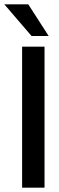

<svg xmlns="http://www.w3.org/2000/svg" viewBox="-52 -866 274 886"><path d="M-32 -846H78.5L172.5 -700H93.5ZM50 -650.5H153.5V0H50Z"/></svg>

Font: Overused Grotesk Medium
Style: Regular
Weight: 525
Version: Version 0.004